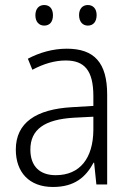

<svg xmlns="http://www.w3.org/2000/svg" viewBox="-20 -735 523 765"><path d="M121 -674C121 -649 135 -633 156 -633C178 -633 191 -648 191 -674C191 -700 178 -715 156 -715C135 -715 121 -700 121 -674ZM295 -675C295 -649 309 -633 330 -633C352 -633 365 -649 365 -675C365 -700 351 -715 330 -715C309 -715 295 -700 295 -675ZM246 -541C190 -541 136 -525 91 -501L109 -457C154 -481 198 -494 242 -494C316 -494 352 -455 352 -352V-313L268 -308C122 -300 43 -245 43 -139C43 -49 96 10 191 10C278 10 322 -30 353 -87H355L364 0H407V-358C407 -485 356 -541 246 -541ZM274 -266 352 -270V-217C351 -105 299 -37 202 -37C139 -37 101 -72 101 -139C101 -219 157 -259 274 -266Z"/></svg>

Font: Noto Sans Khmer SemiCondensed Light
Style: Regular
Weight: 300
Width: 4
Designer: Danh Hong and the Monotype Design Team
Foundry: Monotype Imaging Inc.
Version: Version 2.004